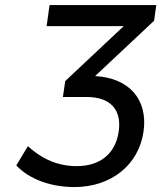

<svg xmlns="http://www.w3.org/2000/svg" viewBox="-20 -739 653 766"><path d="M594.7 -656.2 603.5 -718.8H177.7L166 -634.8H473.6L240.2 -415.5L231 -352.1H325.2C419.4 -352.1 466.3 -302.7 453.6 -214.4C440.9 -126 379.9 -76.2 285.6 -76.2C213.4 -76.2 148.9 -103 91.3 -155.8L44.9 -79.1C96.2 -24.4 182.6 7.3 276.4 7.3C424.3 7.3 533.7 -81.5 552.7 -214.4C570.8 -342.3 495.1 -428.2 359.4 -435.5Z"/></svg>

Font: Winston
Style: Italic
Weight: 400
Italic angle: -8.13011°
Designer: Vernon Adams, Kim Jin-seong, David Berlow, Cristiano Sobral
Foundry: The Winston Project Authors
Version: Version 3.004